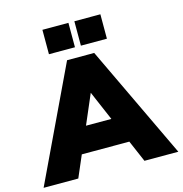

<svg xmlns="http://www.w3.org/2000/svg" viewBox="-163 -1037 1098 1155"><g transform="rotate(-15 385.5 -460.0)"><path d="M536 -135H240L182 0H-34L301 -705H470L805 0H594ZM467 -295 388 -479 309 -295ZM367 -920V-768H205V-920ZM566 -920V-768H404V-920Z"/></g></svg>

Font: Nunito Sans Heavy
Style: Regular
Weight: 400
Designer: Vernon Adams
Foundry: Vernon Adams
Version: Version 2.500